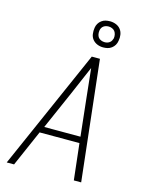

<svg xmlns="http://www.w3.org/2000/svg" viewBox="-139 -1051 878 1136"><g transform="rotate(15 300.0 -482.5)"><path d="M16 0 340 -735H390L472 0H427L402 -222H158L61 0ZM398 -260 373 -490Q368 -535 363.5 -579.5Q359 -624 354 -669Q335 -624 315.5 -579.5Q296 -535 277 -490L176 -260ZM390 -805Q371 -805 354 -812Q337 -819 325.5 -833Q314 -847 311.5 -866Q309 -885 312 -904Q314 -918 321 -930Q328 -942 339.5 -950.5Q351 -959 364 -962Q377 -965 391 -965Q410 -965 427.5 -958Q445 -951 456 -937Q467 -923 470 -904Q473 -885 469 -866Q467 -852 460 -840Q453 -828 441.5 -819.5Q430 -811 417 -808Q404 -805 390 -805ZM391 -837Q399 -837 406.5 -839Q414 -841 421 -846Q428 -851 432 -858.5Q436 -866 438 -873Q440 -885 437.5 -896.5Q435 -908 429 -916Q423 -924 412.5 -928.5Q402 -933 391 -933Q383 -933 375 -931Q367 -929 360 -924Q353 -919 349 -911.5Q345 -904 344 -897Q342 -885 344 -873.5Q346 -862 352 -854Q358 -846 369 -841.5Q380 -837 391 -837Z"/></g></svg>

Font: Iosevka XLt Ex Obl
Style: Regular
Weight: 200
Width: 7
Italic angle: -9°
Monospace: yes
Designer: Belleve Invis
Foundry: Belleve Invis
Version: Version 32.5.0; ttfautohint (v1.8.4)